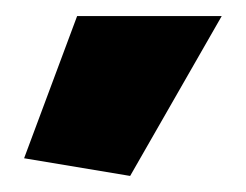

<svg xmlns="http://www.w3.org/2000/svg" viewBox="-20 -807 306 239"><path d="M142 -588 256 -787H76L10 -610Z"/></svg>

Font: Catamaran Black
Style: Regular
Weight: 900
Designer: Pria Ravichandran
Version: Version 2.000